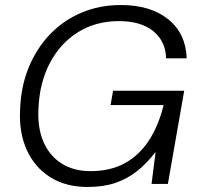

<svg xmlns="http://www.w3.org/2000/svg" viewBox="-20 -732 788 764"><path d="M329 12Q241 12 179 -27.5Q117 -67 86 -136.5Q55 -206 60 -296Q63 -387 94 -463Q125 -539 178.5 -595Q232 -651 304 -681.5Q376 -712 461 -712Q578 -712 648.5 -656Q719 -600 723 -500H641Q639 -568 590 -608Q541 -648 453 -648Q361 -648 290.5 -604Q220 -560 178.5 -481.5Q137 -403 133 -299Q129 -223 153 -167.5Q177 -112 225 -81.5Q273 -51 340 -51Q419 -51 476.5 -82.5Q534 -114 572.5 -173Q611 -232 631 -314H420L430 -371H713L648 0H583L599 -126H598Q565 -83 526.5 -52Q488 -21 440 -4.5Q392 12 329 12Z"/></svg>

Font: DM Sans 28pt Light
Style: Italic
Weight: 300
Italic angle: -10°
Version: Version 4.004;gftools[0.9.30]